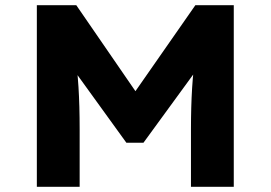

<svg xmlns="http://www.w3.org/2000/svg" viewBox="-20 -720 1043 740"><path d="M122 0V-700H274L554 -293L450 -294L733 -700H881V0H716V-222Q716 -309 720.5 -381.5Q725 -454 736 -527L754 -473L533 -170H467L248 -473L267 -527Q278 -456 282.5 -384.5Q287 -313 287 -222V0Z"/></svg>

Font: Lexend Exa
Style: Bold
Weight: 700
Designer: Bonnie Shaver-Troup, Thomas Jockin
Foundry: Lexend
Version: Version 1.007